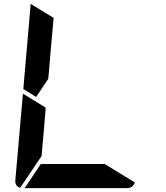

<svg xmlns="http://www.w3.org/2000/svg" viewBox="-20 -968 856 988"><path d="M166 -469 100 -510 138 -948 256 -876 240 -698 231 -590 228 -562ZM194 -165 84 -2Q56 -10 59 -41L98 -486L155 -451L160 -448L215 -414L213 -384L206 -302ZM519 -124 674 -29Q664 0 632 0H426H302H107L190 -124H229H313H437Z"/></svg>

Font: DSEG14 Modern
Style: Bold Italic
Weight: 700
Italic angle: -5°
Designer: Keshikan(Twitter:@keshinomi_88pro)
Version: Version 0.46